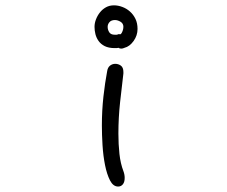

<svg xmlns="http://www.w3.org/2000/svg" viewBox="-20 -433 845 715"><path d="M439.5 -159.2Q433.6 -110.4 427.2 -52.2Q420.9 5.9 420.9 64.5Q420.9 104.5 424.8 140.1Q428.7 175.8 439.5 204.1Q444.3 216.8 444.3 229.5Q444.3 245.1 437.5 253.4Q430.7 261.7 419.9 261.7Q401.4 261.7 389.6 238.8Q377.9 215.8 371.1 181.6Q364.3 147.5 361.8 107.9Q359.4 68.4 359.4 34.2Q359.4 -21.5 365.2 -73.7Q371.1 -126 378.9 -167Q380.9 -181.6 389.6 -188.5Q398.4 -195.3 409.2 -195.3Q420.9 -195.3 430.2 -188.5Q439.5 -181.6 439.5 -165ZM443.4 -254.9Q437.5 -252 431.6 -252Q424.8 -252 421.9 -254.9Q418 -253.9 414.1 -253.9Q410.2 -253.9 407.2 -253.9Q384.8 -253.9 370.1 -261.2Q355.5 -268.6 347.2 -280.3Q338.9 -292 335.4 -305.7Q332 -319.3 332 -333Q332 -346.7 337.4 -360.8Q342.8 -375 352.1 -386.7Q361.3 -398.4 374.5 -405.8Q387.7 -413.1 404.3 -413.1Q419.9 -413.1 435.5 -407.2Q451.2 -401.4 463.9 -390.1Q476.6 -378.9 484.4 -362.8Q492.2 -346.7 492.2 -325.2Q492.2 -300.8 477.5 -280.3Q462.9 -259.8 443.4 -254.9ZM419.9 -305.7H429.7Q433.6 -309.6 436.5 -317.4Q439.5 -325.2 439.5 -333Q439.5 -345.7 428.7 -352.1Q418 -358.4 408.2 -358.4Q394.5 -358.4 387.7 -350.6Q380.9 -342.8 380.9 -333Q380.9 -322.3 386.7 -313Q392.6 -303.7 407.2 -303.7H412.1H414.1Q418 -303.7 419.9 -305.7Z"/></svg>

Font: Hi Melody
Style: Regular
Weight: 400
Designer: YoonDesign Inc.
Foundry: YoonDesign Inc.
Version: Version 3.00